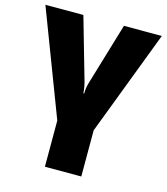

<svg xmlns="http://www.w3.org/2000/svg" viewBox="-117 -643 844 973"><g transform="rotate(15 305.5 -156.5)"><path d="M210 -2 0 -553.2H199.2L293 -226.1Q293.5 -223.6 294.9 -217.8Q296.4 -211.9 297.9 -203.9Q299.3 -195.8 300.5 -186.8Q301.8 -177.7 301.8 -169.9H306.2Q306.2 -198.7 314 -225.1L412.1 -553.2H610.8L400.9 -2V240.2H210Z"/></g></svg>

Font: OpenSansExtrabold
Style: Regular
Weight: 800
Foundry: Ascender Corporation
Version: Version 1.10